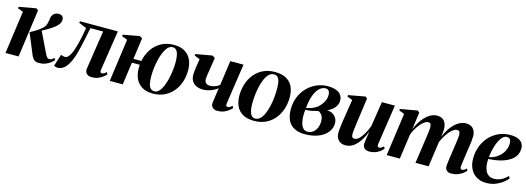

<svg xmlns="http://www.w3.org/2000/svg" viewBox="-3 -1220 5303 1934"><g transform="rotate(15 2648.5 -253.0)"><path d="M28.5 0 90.5 -446 34 -467.5 36.5 -483 214 -515 234 -498 165 0ZM375.5 11Q354.5 11 339 3.2Q323.5 -4.5 311.2 -23.8Q299 -43 286.5 -76.5L208.5 -265.5Q235.5 -279.5 256.8 -291.8Q278 -304 295.5 -316.8Q313 -329.5 328.5 -344Q353.5 -366 361.5 -396.8Q369.5 -427.5 371.5 -450Q373.5 -472 383.5 -487.5Q393.5 -503 408.8 -511Q424 -519 441.5 -519Q473.5 -519 485.2 -505Q497 -491 497 -472.5Q497 -446.5 481.5 -425Q466 -403.5 443 -385.5Q429.5 -375 406 -359.8Q382.5 -344.5 353.8 -328.2Q325 -312 295.5 -297.5Q266 -283 240.5 -273L320 -316.5L422 -105.5Q434.5 -79 444.8 -66.5Q455 -54 470.5 -54Q481 -54 493 -60Q505 -66 517.5 -80L530 -59.5Q517.5 -44.5 496.2 -28Q475 -11.5 444.8 -0.2Q414.5 11 375.5 11Z M1001.5 -83.5Q998.5 -65.5 1005.2 -59.2Q1012 -53 1018.5 -53Q1027.5 -53 1039.5 -58.8Q1051.5 -64.5 1065 -78.5L1076 -57Q1064 -42.5 1043.2 -26.8Q1022.5 -11 994.5 0.2Q966.5 11.5 930.5 11.5Q893 11.5 874.8 -8.5Q856.5 -28.5 861.5 -62L922.5 -463H790.5Q774 -381.5 758.5 -308.2Q743 -235 725.8 -175.8Q708.5 -116.5 686.5 -77Q661 -31.5 633.5 -11.8Q606 8 575.5 8Q562.5 8 551.2 5Q540 2 534.5 -1.5L574 -126.5Q579.5 -124.5 586.5 -122.2Q593.5 -120 601.5 -118.2Q609.5 -116.5 617 -116.5Q634 -116.5 648.5 -131.2Q663 -146 675 -170Q687 -194 696 -221.8Q705 -249.5 711.5 -274.5Q720 -306.5 726.8 -338.8Q733.5 -371 738.8 -400.5Q744 -430 748 -452L667 -485.5L671.5 -502.5H1065.5Z M1288.5 -276H1371.5Q1385 -345.5 1421.8 -400.2Q1458.5 -455 1516 -486.5Q1573.5 -518 1648.5 -518Q1714.5 -518 1759.8 -492Q1805 -466 1828 -418.5Q1851 -371 1851 -306Q1851 -240.5 1831.5 -183Q1812 -125.5 1775 -81.8Q1738 -38 1685.2 -13.2Q1632.5 11.5 1565.5 11.5Q1500 11.5 1455 -14.8Q1410 -41 1387.2 -88.5Q1364.5 -136 1364.5 -199.5Q1364.5 -208.5 1365 -217.5Q1365.5 -226.5 1366 -235H1284L1251 0H1116L1177.5 -445.5L1119.5 -467L1121.5 -483L1293 -514.5L1319.5 -497.5ZM1641 -492Q1614.5 -492 1593.2 -470.2Q1572 -448.5 1555.8 -412.2Q1539.5 -376 1528.8 -331.8Q1518 -287.5 1512.5 -241.5Q1507 -195.5 1507 -155.5Q1507 -105.5 1514.5 -74.5Q1522 -43.5 1537.5 -29Q1553 -14.5 1577 -14.5Q1602 -14.5 1622.8 -35.8Q1643.5 -57 1659.2 -92.8Q1675 -128.5 1685.8 -172.5Q1696.5 -216.5 1702.2 -263Q1708 -309.5 1708 -351.5Q1708 -398.5 1700.8 -429.8Q1693.5 -461 1678.8 -476.5Q1664 -492 1641 -492Z M2078.5 -496 2051 -322Q2050 -316 2048.5 -304.5Q2047 -293 2046.2 -281.5Q2045.5 -270 2045.5 -263.5Q2046 -242.5 2060 -228Q2074 -213.5 2106.5 -213.5Q2131.5 -213.5 2157.8 -224Q2184 -234.5 2201 -248.5L2237 -506.5H2375L2312.5 -83.5Q2310 -65.5 2316.5 -59.2Q2323 -53 2330 -53Q2339 -53 2351 -58.8Q2363 -64.5 2376 -78.5L2387 -57Q2375 -42.5 2354.5 -26.8Q2334 -11 2305.5 0.2Q2277 11.5 2240 11.5Q2216.5 11.5 2200.8 2.5Q2185 -6.5 2177.8 -22Q2170.5 -37.5 2173.5 -58L2195.5 -213Q2180 -199 2154.8 -186.5Q2129.5 -174 2100.8 -166Q2072 -158 2045.5 -158Q1983 -158 1947.5 -189.5Q1912 -221 1912 -277Q1912 -291 1914 -310.2Q1916 -329.5 1918.8 -349.5Q1921.5 -369.5 1924 -384.5L1933 -445.5L1876 -468L1878 -484L2050 -514.5Z M2701.5 -517.5Q2774 -517.5 2820 -491.8Q2866 -466 2888 -419.2Q2910 -372.5 2910 -308Q2910 -244.5 2891.2 -186.8Q2872.5 -129 2836 -84Q2799.5 -39 2746 -13Q2692.5 13 2622.5 13Q2551 13 2505 -13Q2459 -39 2437 -86Q2415 -133 2415 -194.5Q2415 -260.5 2434 -318.8Q2453 -377 2489.8 -421.8Q2526.5 -466.5 2579.8 -492Q2633 -517.5 2701.5 -517.5ZM2697.5 -492Q2668.5 -492 2646 -470Q2623.5 -448 2607.2 -411.5Q2591 -375 2580.8 -330.2Q2570.5 -285.5 2565.8 -239Q2561 -192.5 2561 -152Q2561 -113 2567 -81.5Q2573 -50 2587.8 -31.2Q2602.5 -12.5 2628.5 -12.5Q2657.5 -12.5 2680 -34.8Q2702.5 -57 2718.5 -93.8Q2734.5 -130.5 2744.8 -175.5Q2755 -220.5 2759.8 -266.8Q2764.5 -313 2764.5 -353Q2764.5 -391 2759.8 -422.5Q2755 -454 2740.8 -473Q2726.5 -492 2697.5 -492Z M3150.5 10.5Q3099 10.5 3061.2 -3.8Q3023.5 -18 2999 -45Q2974.5 -72 2962.8 -110.5Q2951 -149 2951 -197.5Q2951 -269 2975.8 -327.8Q3000.5 -386.5 3043.2 -429Q3086 -471.5 3140 -494.2Q3194 -517 3252.5 -517Q3310 -517 3344.5 -502Q3379 -487 3394 -462.8Q3409 -438.5 3409 -409.5Q3409 -379.5 3395.5 -354.5Q3382 -329.5 3359 -311Q3336 -292.5 3307 -280.5Q3337.5 -280.5 3362.8 -266.8Q3388 -253 3403 -229Q3418 -205 3418 -173.5Q3418 -135 3399.2 -101.5Q3380.5 -68 3345.5 -42.8Q3310.5 -17.5 3261 -3.5Q3211.5 10.5 3150.5 10.5ZM3171.5 -21Q3201.5 -21 3225.2 -37.5Q3249 -54 3263.2 -84Q3277.5 -114 3278.5 -154Q3279 -181 3272.5 -199.8Q3266 -218.5 3253.8 -231Q3241.5 -243.5 3225 -251Q3213.5 -248.5 3199.2 -244.5Q3185 -240.5 3169.5 -237Q3154 -233.5 3137.5 -231.5Q3127.5 -230.5 3116.8 -229.2Q3106 -228 3093.5 -228Q3092 -216 3091 -201.5Q3090 -187 3090 -171Q3090 -131 3097.8 -96.8Q3105.5 -62.5 3123.5 -41.8Q3141.5 -21 3171.5 -21ZM3096 -248Q3121.5 -252.5 3144.2 -260.5Q3167 -268.5 3185.2 -278.8Q3203.5 -289 3214.5 -298.5Q3235 -317.5 3250 -338.5Q3265 -359.5 3273.5 -382.5Q3282 -405.5 3282 -429Q3282 -458.5 3271.5 -474.2Q3261 -490 3236.5 -490Q3211 -490 3187.8 -474.5Q3164.5 -459 3145.5 -428.5Q3126.5 -398 3113.5 -353Q3100.5 -308 3096 -248Z M3575.5 12.5Q3541.5 12.5 3519.2 -1.8Q3497 -16 3486 -39.5Q3475 -63 3475 -91.5Q3475 -105.5 3477.2 -127.8Q3479.5 -150 3482.8 -175.2Q3486 -200.5 3489.5 -223.5Q3493 -246.5 3495.5 -262.5L3524.5 -446L3469 -467.5L3471.5 -483L3646 -514.5L3665 -498L3635 -281Q3632 -262 3628.8 -237.5Q3625.5 -213 3622.5 -188.8Q3619.5 -164.5 3617.5 -146Q3615.5 -127.5 3615.5 -120Q3615.5 -106 3618 -95.8Q3620.5 -85.5 3627.5 -80.2Q3634.5 -75 3647.5 -75Q3671 -75 3695.5 -99.2Q3720 -123.5 3741.8 -162Q3763.5 -200.5 3778.5 -242L3819 -502.5H3954.5L3892 -85Q3890 -69 3895.5 -61Q3901 -53 3909.5 -53Q3919.5 -53 3932 -59.5Q3944.5 -66 3955.5 -78.5L3967 -56.5Q3952.5 -38 3930.8 -22.5Q3909 -7 3882.5 2Q3856 11 3827 11Q3788.5 11 3771.8 -6.5Q3755 -24 3755 -50.5Q3755 -56 3756.8 -70.2Q3758.5 -84.5 3761.2 -103.2Q3764 -122 3767.2 -141.8Q3770.5 -161.5 3773 -177.5H3771Q3757.5 -141 3738.2 -107Q3719 -73 3694.5 -46Q3670 -19 3640.2 -3.2Q3610.5 12.5 3575.5 12.5Z M4209.5 -498 4185.5 -318.5Q4199 -353.5 4219.5 -388Q4240 -422.5 4267 -451.5Q4294 -480.5 4326 -498Q4358 -515.5 4394 -515.5Q4433 -515.5 4456 -497Q4479 -478.5 4488 -445.8Q4497 -413 4492.5 -371Q4491.5 -363 4490 -349.5Q4488.5 -336 4486 -320.2Q4483.5 -304.5 4480.5 -290.5L4466.5 -266.5Q4484.5 -323 4509 -368.8Q4533.5 -414.5 4563.5 -447.5Q4593.5 -480.5 4626.5 -498Q4659.5 -515.5 4694.5 -515.5Q4746.5 -515.5 4771.2 -484.8Q4796 -454 4796 -410.5Q4796 -385 4793 -357.5Q4790 -330 4785.5 -300.8Q4781 -271.5 4776.5 -241Q4772.5 -213.5 4768.2 -182.8Q4764 -152 4760.2 -125.2Q4756.5 -98.5 4755 -82.5Q4755 -65.5 4760 -59.5Q4765 -53.5 4773 -53.5Q4782 -53.5 4793.8 -59.2Q4805.5 -65 4819 -78.5L4830 -57.5Q4817.5 -43 4796.2 -27Q4775 -11 4745 0.2Q4715 11.5 4675 11.5Q4661 11.5 4646.8 5.8Q4632.5 0 4623.2 -13Q4614 -26 4614 -48Q4614 -60.5 4617.8 -90Q4621.5 -119.5 4626.8 -155.5Q4632 -191.5 4636.5 -222Q4641.5 -256 4646 -287Q4650.5 -318 4653.5 -342.2Q4656.5 -366.5 4656.5 -379.5Q4656.5 -404 4650.2 -416.2Q4644 -428.5 4623.5 -428.5Q4605 -428.5 4582.5 -412.2Q4560 -396 4537.5 -367.2Q4515 -338.5 4495.5 -301.2Q4476 -264 4463 -221.5L4485 -308.5Q4482.5 -291.5 4480.8 -280Q4479 -268.5 4477.2 -257Q4475.5 -245.5 4473 -228.5L4440.5 0H4304L4336 -222Q4340.5 -256 4345.2 -287.2Q4350 -318.5 4352.8 -342.8Q4355.5 -367 4355.5 -379.5Q4355.5 -404 4349.2 -416.2Q4343 -428.5 4323 -428.5Q4305 -428.5 4284 -413.8Q4263 -399 4242.5 -374.2Q4222 -349.5 4204.5 -319.8Q4187 -290 4177 -259.5L4140.5 0H4004L4066 -446L4010 -467.5L4012 -483L4190 -514.5Z M5261 -94Q5246.5 -74 5216 -49.2Q5185.5 -24.5 5142 -6.5Q5098.5 11.5 5043.5 11.5Q4995 11.5 4959 -5Q4923 -21.5 4899.5 -50Q4876 -78.5 4864.5 -114.8Q4853 -151 4853 -190.5Q4853 -259.5 4875.5 -319Q4898 -378.5 4938.8 -423.2Q4979.5 -468 5035 -493Q5090.5 -518 5156 -518Q5205.5 -518 5236.5 -504.8Q5267.5 -491.5 5282.2 -468.5Q5297 -445.5 5297 -415Q5297 -372.5 5278.2 -341.2Q5259.5 -310 5228 -288.8Q5196.5 -267.5 5158 -254.2Q5119.5 -241 5078.8 -234.8Q5038 -228.5 5002 -227.5Q4999 -192.5 5003.2 -160.2Q5007.5 -128 5019.5 -103Q5031.5 -78 5053.5 -63.5Q5075.5 -49 5108 -49Q5138 -49 5163.8 -58.2Q5189.5 -67.5 5210.8 -82.8Q5232 -98 5248.5 -115.5ZM5128.5 -490Q5103 -490 5081.8 -468Q5060.5 -446 5044.2 -410.2Q5028 -374.5 5017.8 -331.5Q5007.5 -288.5 5003.5 -246.5Q5028.5 -250.5 5052.8 -261.5Q5077 -272.5 5098.2 -289.2Q5119.5 -306 5135.8 -328Q5152 -350 5161.5 -376Q5171 -402 5171 -431.5Q5171 -464 5159.8 -477Q5148.5 -490 5128.5 -490Z"/></g></svg>

Font: Merriweather 144pt
Style: Bold Italic
Weight: 700
Italic angle: -7.8°
Version: Version 2.101